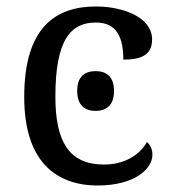

<svg xmlns="http://www.w3.org/2000/svg" viewBox="-20 -566 532 596"><path d="M283.2 9.8C395.5 9.8 453.1 -40 453.1 -85.9C453.1 -104 445.8 -117.2 436 -125C413.1 -84 365.2 -55.2 303.2 -55.2C195.8 -55.2 151.9 -124 151.9 -266.1C151.9 -355.5 164.1 -413.1 186 -448.2C208 -483.4 239.3 -496.1 277.8 -496.1C344.7 -496.1 362.8 -446.3 362.8 -380.9C421.9 -380.9 452.1 -397.5 452.1 -443.8C452.1 -513.2 360.4 -545.9 277.8 -545.9C151.9 -545.9 55.2 -480.5 55.2 -265.1C55.2 -167 78.6 -98.6 119.1 -54.2C159.7 -9.8 216.8 9.8 283.2 9.8ZM219.7 -283.7C219.7 -238.3 244.1 -221.7 276.9 -221.7C308.1 -221.7 334 -237.8 334 -283.7C334 -330.1 308.1 -345.2 276.9 -345.2C244.6 -345.2 219.7 -330.1 219.7 -283.7Z"/></svg>

Font: The Erased English
Style: Regular
Weight: 400
Designer: Monotype Design team + ligartures altered by 180 Amsterdam
Foundry: Monotype Imaging Inc.
Version: Version 1.030;Glyphs 3.1.2 (3151)